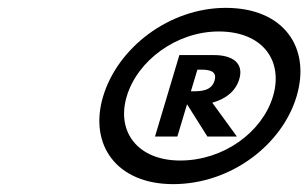

<svg xmlns="http://www.w3.org/2000/svg" viewBox="-20 -860 784 488"><path d="M242.1 -615C205.3 -492 276.4 -392 420 -392C567.1 -392 697 -492 733.8 -615C770.9 -739 701.1 -840 554 -840C410.4 -840 279.2 -739 242.1 -615ZM302.1 -615C329.3 -706 428.4 -780 536.1 -780C647.4 -780 701 -706 673.8 -615C646.9 -525 549.3 -452 438 -452C330.3 -452 275.2 -525 302.1 -615ZM435.9 -720 374 -513H430.8L455.4 -595L507.1 -513H582.1L519.5 -599C552.4 -608 578.7 -627 588.2 -659C600.2 -699 571.4 -720 524.2 -720ZM465.2 -628 481.7 -683H488.9C509.5 -683 533.1 -681 525.3 -655C517.8 -630 493.1 -628 472.5 -628Z"/></svg>

Font: Hussar
Style: BdSuprExtOblThree
Weight: 700
Foundry: Cannot Into Space Fonts
Version: Version 2.00